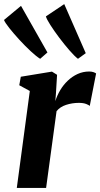

<svg xmlns="http://www.w3.org/2000/svg" viewBox="-38 -917 490 937"><path d="M44 0 107.5 -473 56 -501 63.5 -542.5 215.5 -567.5 240.5 -552 235 -461 232 -423.5Q240.5 -451 255.8 -476.8Q271 -502.5 292.5 -523Q314 -543.5 340.5 -555.8Q367 -568 397.5 -568Q409.5 -568 418.5 -564.8Q427.5 -561.5 431 -558.5L400 -400Q396.5 -404 382.8 -409.5Q369 -415 346.5 -415Q330.5 -415 314.8 -412.5Q299 -410 284.5 -405.2Q270 -400.5 258.2 -392.8Q246.5 -385 238 -374.5L187 0ZM158 -630Q140 -641 112.2 -666.8Q84.5 -692.5 56.5 -723Q28.5 -753.5 7.5 -780Q-13.5 -806.5 -18.5 -819.5L64.5 -888.5L193.5 -661ZM342.5 -630Q325.5 -643 300.8 -671.5Q276 -700 251 -733.2Q226 -766.5 207.8 -795Q189.5 -823.5 186 -837L275.5 -897L380.5 -657.5Z"/></svg>

Font: Merriweather ExtraBold
Style: Italic
Weight: 800
Italic angle: -7.8°
Version: Version 2.101